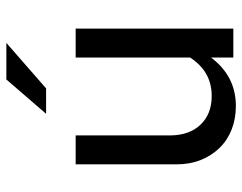

<svg xmlns="http://www.w3.org/2000/svg" viewBox="-99 -655 762 604"><g transform="rotate(-90 282.0 -353.0)"><path d="M67 0ZM158 -496V-200Q158 -139 191.5 -103.5Q225 -68 282 -68Q359 -68 403 -136V-496H494V0H403V-70Q344 8 251 8Q210 8 176 -5.5Q142 -19 118 -44Q94 -69 80.5 -103Q67 -137 67 -179V-496ZM334 -714H449L306 -589H226Z"/></g></svg>

Font: Rosa Sans
Style: Regular
Weight: 400
Designer: Pentagram / MCKL
Foundry: Pentagram / MCKL
Version: Version 1.005;September 16, 2019;FontCreator 11.5.0.2425 64-